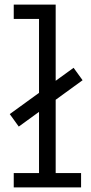

<svg xmlns="http://www.w3.org/2000/svg" viewBox="-20 -810 395 830"><path d="M61.1 -262.8 22.2 -316.8 298.1 -516.9 337 -463.2ZM220.7 -61.9H330.5V0H39.4V-61.9H148.7V-728.1H39.4V-790H220.7Z"/></svg>

Font: Hepta Slab ExtraLight
Style: Regular
Weight: 200
Designer: Michael LaGattuta
Foundry: Michael LaGattuta
Version: Version 1.100